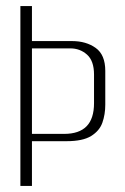

<svg xmlns="http://www.w3.org/2000/svg" viewBox="-20 -611 412 631"><path d="M47 0V-591H85V-476H217Q263 -476 294.5 -453.5Q326 -431 326 -378V-267Q326 -235 316.5 -208Q307 -181 279.5 -164Q252 -147 199 -147H85V0ZM85 -171H191Q240 -171 264.5 -196Q289 -221 289 -272V-366Q289 -411 266 -431.5Q243 -452 211 -452H85Z"/></svg>

Font: Alumni Sans Thin ExtraLight
Style: Regular
Weight: 250
Version: Version 1.018